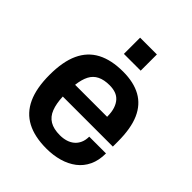

<svg xmlns="http://www.w3.org/2000/svg" viewBox="-205 -839 971 971"><g transform="rotate(45 280.5 -354.0)"><path d="M291 12Q207 12 151 -17.5Q95 -47 67 -108Q39 -169 39 -263Q39 -358 67 -418.5Q95 -479 151 -508.5Q207 -538 291 -538Q367 -538 418.5 -509.5Q470 -481 496 -422Q522 -363 522 -269V-233H164Q166 -184 179 -150.5Q192 -117 219.5 -100.5Q247 -84 292 -84Q315 -84 335 -90Q355 -96 370 -108.5Q385 -121 393.5 -140Q402 -159 402 -184H522Q522 -134 504.5 -97Q487 -60 455.5 -36Q424 -12 382 0Q340 12 291 12ZM166 -319H395Q395 -352 387.5 -375Q380 -398 366.5 -413Q353 -428 334 -434.5Q315 -441 291 -441Q252 -441 225.5 -428Q199 -415 185 -388Q171 -361 166 -319ZM230 -604V-720H350V-604Z"/></g></svg>

Font: Archivo SemiBold SemiBold
Style: Regular
Weight: 600
Version: Version 2.001